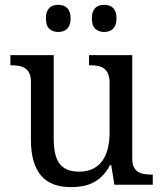

<svg xmlns="http://www.w3.org/2000/svg" viewBox="-20 -764 675 794"><path d="M526.9 -108.9Q526.9 -86.9 533.4 -73.5Q540 -60.1 551.3 -53.2Q562.5 -46.4 577.4 -44.2Q592.3 -42 608.9 -42H611.8V0H453.1L439.9 -81.1H435.1Q419.9 -52.7 401.6 -35.2Q383.3 -17.6 362.8 -7.6Q342.3 2.4 319.8 6.1Q297.4 9.8 272.9 9.8Q233.4 9.8 202.6 -1.5Q171.9 -12.7 150.9 -36.6Q129.9 -60.5 118.9 -97.7Q107.9 -134.8 107.9 -186V-425.8Q107.9 -447.8 101.3 -461.2Q94.7 -474.6 83.5 -481.9Q72.3 -489.3 57.4 -491.7Q42.5 -494.1 25.9 -494.1H22.9V-536.1H202.1V-190.9Q202.1 -158.2 207.3 -132.8Q212.4 -107.4 224.4 -89.8Q236.3 -72.3 256.6 -63.2Q276.9 -54.2 307.1 -54.2Q340.3 -54.2 364 -65.9Q387.7 -77.6 403.1 -98.9Q418.5 -120.1 425.8 -149.9Q433.1 -179.7 433.1 -215.8V-421.9Q433.1 -445.3 426.5 -459.7Q419.9 -474.1 408.9 -481.7Q397.9 -489.3 383.1 -491.7Q368.2 -494.1 351.1 -494.1H348.1V-536.1H526.9ZM169.9 -688Q169.9 -703.6 173.8 -714.4Q177.7 -725.1 184.6 -731.7Q191.4 -738.3 200.7 -741.2Q210 -744.1 220.7 -744.1Q231.4 -744.1 240.7 -741.2Q250 -738.3 257.1 -731.7Q264.2 -725.1 268.1 -714.4Q272 -703.6 272 -688Q272 -672.9 268.1 -662.1Q264.2 -651.4 257.1 -644.5Q250 -637.7 240.7 -634.8Q231.4 -631.8 220.7 -631.8Q198.7 -631.8 184.3 -644.5Q169.9 -657.2 169.9 -688ZM359.9 -688Q359.9 -703.6 363.8 -714.4Q367.7 -725.1 374.5 -731.7Q381.3 -738.3 390.6 -741.2Q399.9 -744.1 410.6 -744.1Q421.4 -744.1 430.7 -741.2Q439.9 -738.3 447 -731.7Q454.1 -725.1 458 -714.4Q461.9 -703.6 461.9 -688Q461.9 -672.9 458 -662.1Q454.1 -651.4 447 -644.5Q439.9 -637.7 430.7 -634.8Q421.4 -631.8 410.6 -631.8Q388.7 -631.8 374.3 -644.5Q359.9 -657.2 359.9 -688Z"/></svg>

Font: Sahl Naskh
Style: Regular
Weight: 400
Designer: Pascal Zoghbi
Version: Version 1.001